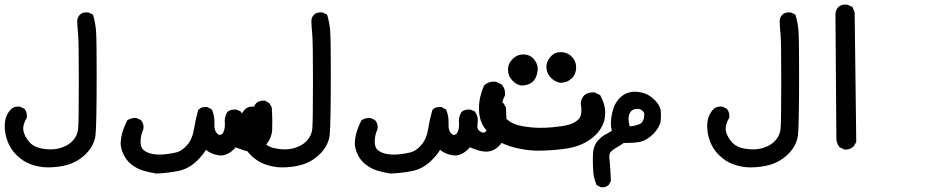

<svg xmlns="http://www.w3.org/2000/svg" viewBox="-29 -460 4049 820"><path d="M-8.8 79.1Q-8.8 34.2 17.6 6.8Q29.3 -4.9 47.9 -4.9Q55.7 -4.9 57.6 -3.9L74.2 3.9L76.2 5.9Q85.9 17.6 85.9 36.1Q85.9 38.1 85.9 42Q70.3 68.4 70.3 86.9Q70.3 90.8 70.3 93.8Q75.2 125 100.6 151.4Q120.1 169.9 152.3 174.8Q168.9 177.7 180.7 177.7Q192.4 177.7 195.3 177.7Q218.8 176.8 240.2 168Q265.6 159.2 283.7 138.7Q301.8 118.2 304.7 89.8Q307.6 61.5 307.6 -110.8Q307.6 -283.2 304.7 -311.5Q301.8 -339.8 300.8 -370.1Q300.8 -385.7 312.5 -397.5Q323.2 -407.2 339.8 -407.2Q346.7 -407.2 349.6 -406.2L368.2 -397.5Q378.9 -361.3 381.3 -325.7Q383.8 -290 383.8 -152.3Q383.8 77.1 378.9 117.2Q374 160.2 338.9 196.3Q304.7 230.5 258.8 244.1Q218.8 254.9 175.8 254.9Q137.7 254.9 98.6 240.2Q68.4 228.5 42 202.6Q15.6 176.8 3.4 143.6Q-8.8 110.4 -8.8 79.1Z M1011.7 54.7 1009.8 79.1Q1009.8 86.9 1011.7 89.8Q1013.7 97.7 1025.4 103.5Q1031.2 106.4 1033.2 106.4Q1035.2 106.4 1037.1 106.4Q1041 106.4 1045.9 101.6Q1052.7 94.7 1054.7 75.2Q1054.7 66.4 1054.7 50.8Q1054.7 35.2 1052.7 7.8Q1055.7 -9.8 1066.4 -20.5Q1078.1 -30.3 1096.7 -30.3Q1098.6 -30.3 1102.5 -30.3L1121.1 -19.5L1131.8 -1Q1133.8 37.1 1133.8 58.1Q1133.8 79.1 1133.3 95.2Q1132.8 111.3 1125 129.9Q1117.2 148.4 1101.6 164.1Q1077.1 187.5 1047.9 187.5Q1030.3 187.5 1010.7 181.2Q991.2 174.8 977.5 168.9L971.7 175.8Q943.4 204.1 913.1 204.1Q908.2 204.1 903.3 203.1Q872.1 198.2 850.6 179.7Q837.9 202.1 810.5 228.5Q775.4 261.7 731 270.5Q686.5 279.3 637.7 281.2Q609.4 276.4 582.5 268.6Q555.7 260.7 532.2 242.2Q507.8 222.7 496.1 194.3Q486.3 171.9 486.3 150.4Q486.3 144.5 487.3 138.7Q490.2 113.3 497.6 93.3Q504.9 73.2 514.6 53.7Q530.3 43.9 545.9 43.9Q552.7 43.9 555.7 44.9L572.3 52.7Q584 65.4 584 82Q584 88.9 583 91.8Q571.3 119.1 571.3 143.6Q571.3 169.9 584 180.7Q607.4 200.2 652.3 200.2Q682.6 200.2 721.7 191.4Q748 185.5 770.5 159.2Q793 132.8 799.3 92.3Q805.7 51.8 817.4 9.8Q826.2 1 834 -1Q841.8 -2.9 846.7 -2.9Q851.6 -2.9 856.4 -2.9L876 7.8Q886.7 32.2 886.7 59.6V76.2Q886.7 98.6 898.4 110.4Q904.3 116.2 909.2 116.2Q915 116.2 920.9 111.3Q924.8 106.4 928.2 96.7Q931.6 86.9 931.6 71.3L930.7 57.6Q930.7 36.1 942.4 17.6Q955.1 7.8 972.7 7.8Q979.5 7.8 982.4 8.8L1000 16.6L1001 19.5Q1011.7 35.2 1011.7 54.7Z M991.2 79.1Q991.2 34.2 1017.6 6.8Q1029.3 -4.9 1047.9 -4.9Q1055.7 -4.9 1057.6 -3.9L1074.2 3.9L1076.2 5.9Q1085.9 17.6 1085.9 36.1Q1085.9 38.1 1085.9 42Q1070.3 68.4 1070.3 86.9Q1070.3 90.8 1070.3 93.8Q1075.2 125 1100.6 151.4Q1120.1 169.9 1152.3 174.8Q1168.9 177.7 1180.7 177.7Q1192.4 177.7 1195.3 177.7Q1218.8 176.8 1240.2 168Q1265.6 159.2 1283.7 138.7Q1301.8 118.2 1304.7 89.8Q1307.6 61.5 1307.6 -110.8Q1307.6 -283.2 1304.7 -311.5Q1301.8 -339.8 1300.8 -370.1Q1300.8 -385.7 1312.5 -397.5Q1323.2 -407.2 1339.8 -407.2Q1346.7 -407.2 1349.6 -406.2L1368.2 -397.5Q1378.9 -361.3 1381.3 -325.7Q1383.8 -290 1383.8 -152.3Q1383.8 77.1 1378.9 117.2Q1374 160.2 1338.9 196.3Q1304.7 230.5 1258.8 244.1Q1218.8 254.9 1175.8 254.9Q1137.7 254.9 1098.6 240.2Q1068.4 228.5 1042 202.6Q1015.6 176.8 1003.4 143.6Q991.2 110.4 991.2 79.1Z M2011.7 54.7 2009.8 79.1Q2009.8 86.9 2011.7 89.8Q2013.7 97.7 2025.4 103.5Q2031.2 106.4 2033.2 106.4Q2035.2 106.4 2037.1 106.4Q2041 106.4 2045.9 101.6Q2052.7 94.7 2054.7 75.2Q2054.7 66.4 2054.7 50.8Q2054.7 35.2 2052.7 7.8Q2055.7 -9.8 2066.4 -20.5Q2078.1 -30.3 2096.7 -30.3Q2098.6 -30.3 2102.5 -30.3L2121.1 -19.5L2131.8 -1Q2133.8 37.1 2133.8 58.1Q2133.8 79.1 2133.3 95.2Q2132.8 111.3 2125 129.9Q2117.2 148.4 2101.6 164.1Q2077.1 187.5 2047.9 187.5Q2030.3 187.5 2010.7 181.2Q1991.2 174.8 1977.5 168.9L1971.7 175.8Q1943.4 204.1 1913.1 204.1Q1908.2 204.1 1903.3 203.1Q1872.1 198.2 1850.6 179.7Q1837.9 202.1 1810.5 228.5Q1775.4 261.7 1731 270.5Q1686.5 279.3 1637.7 281.2Q1609.4 276.4 1582.5 268.6Q1555.7 260.7 1532.2 242.2Q1507.8 222.7 1496.1 194.3Q1486.3 171.9 1486.3 150.4Q1486.3 144.5 1487.3 138.7Q1490.2 113.3 1497.6 93.3Q1504.9 73.2 1514.6 53.7Q1530.3 43.9 1545.9 43.9Q1552.7 43.9 1555.7 44.9L1572.3 52.7Q1584 65.4 1584 82Q1584 88.9 1583 91.8Q1571.3 119.1 1571.3 143.6Q1571.3 169.9 1584 180.7Q1607.4 200.2 1652.3 200.2Q1682.6 200.2 1721.7 191.4Q1748 185.5 1770.5 159.2Q1793 132.8 1799.3 92.3Q1805.7 51.8 1817.4 9.8Q1826.2 1 1834 -1Q1841.8 -2.9 1846.7 -2.9Q1851.6 -2.9 1856.4 -2.9L1876 7.8Q1886.7 32.2 1886.7 59.6V76.2Q1886.7 98.6 1898.4 110.4Q1904.3 116.2 1909.2 116.2Q1915 116.2 1920.9 111.3Q1924.8 106.4 1928.2 96.7Q1931.6 86.9 1931.6 71.3L1930.7 57.6Q1930.7 36.1 1942.4 17.6Q1955.1 7.8 1972.7 7.8Q1979.5 7.8 1982.4 8.8L2000 16.6L2001 19.5Q2011.7 35.2 2011.7 54.7Z M2016.6 2Q2016.6 -44.9 2038.1 -94.7L2039.1 -95.7Q2056.6 -111.3 2079.1 -111.3Q2089.8 -111.3 2092.8 -109.4L2114.3 -98.6Q2127.9 -83 2127.9 -61.5Q2127.9 -58.6 2127.9 -52.7Q2114.3 -28.3 2114.3 -4.9Q2114.3 32.2 2139.6 52.7Q2161.1 71.3 2201.2 78.6Q2241.2 85.9 2278.3 85.9Q2327.1 85.9 2380.9 77.1Q2420.9 70.3 2441.4 49.8Q2454.1 37.1 2454.1 10.7Q2454.1 -1 2451.2 -18.6Q2453.1 -38.1 2465.8 -52.7Q2480.5 -65.4 2502 -65.4Q2504.9 -65.4 2510.7 -65.4L2534.2 -53.7Q2555.7 -15.6 2555.7 21.5Q2555.7 83 2502.9 127Q2459 163.1 2394.5 173.8Q2331.1 183.6 2262.7 183.6Q2204.1 181.6 2150.4 165Q2095.7 147.5 2064.5 115.2Q2033.2 83 2024.4 55.7Q2016.6 32.2 2016.6 2ZM2162.1 -210Q2180.7 -227.5 2205.1 -227.5Q2238.3 -227.5 2255.9 -201.2Q2267.6 -184.6 2267.6 -165Q2267.6 -158.2 2265.6 -150.4Q2258.8 -109.4 2223.6 -98.6Q2211.9 -94.7 2200.2 -94.7Q2179.7 -95.7 2160.2 -115.2Q2140.6 -134.8 2140.6 -162.1Q2140.6 -189.5 2162.1 -210ZM2326.2 -221.7Q2341.8 -237.3 2364.3 -237.3Q2399.4 -237.3 2418.9 -210.9Q2431.6 -194.3 2431.6 -172.9Q2431.6 -132.8 2397.5 -114.3Q2381.8 -106.4 2363.3 -106.4H2362.3Q2338.9 -111.3 2321.8 -129.9Q2304.7 -148.4 2304.7 -174.8Q2304.7 -201.2 2326.2 -221.7Z M2507.8 295.9Q2502.9 269.5 2502.9 219.7Q2502.9 190.4 2505.9 177.7Q2511.7 154.3 2524.4 140.6Q2543 121.1 2557.6 113.8Q2572.3 106.4 2584 98.6Q2580.1 81.1 2580.1 69.3Q2580.1 36.1 2590.8 2.9Q2599.6 -23.4 2618.2 -42Q2636.7 -60.5 2659.2 -65.4Q2669.9 -68.4 2682.6 -68.4Q2695.3 -68.4 2708 -65.4Q2739.3 -60.5 2767.6 -32.2Q2790 -9.8 2793 12.7Q2793.9 22.5 2793.9 34.2Q2793.9 45.9 2792 59.6Q2787.1 85.9 2760.3 112.8Q2733.4 139.6 2702.1 146.5Q2678.7 150.4 2650.4 150.4Q2643.6 150.4 2634.8 150.4Q2619.1 162.1 2604.5 169.9Q2586.9 179.7 2578.1 190.4Q2573.2 196.3 2573.2 210.9Q2573.2 216.8 2575.2 234.4Q2577.1 252 2580.1 312.5L2571.3 329.1Q2560.5 339.8 2544.9 339.8Q2538.1 339.8 2536.1 338.9L2518.6 330.1Q2511.7 311.5 2507.8 295.9ZM2722.7 28.3Q2722.7 18.6 2711.9 10.7Q2704.1 4.9 2693.4 4.9Q2666 4.9 2658.2 29.3Q2655.3 36.1 2655.3 48.3Q2655.3 60.5 2660.2 80.1Q2705.1 75.2 2714.8 59.6Q2718.8 53.7 2720.7 44.9Q2722.7 34.2 2722.7 28.3Z M2991.2 79.1Q2991.2 34.2 3017.6 6.8Q3029.3 -4.9 3047.9 -4.9Q3055.7 -4.9 3057.6 -3.9L3074.2 3.9L3076.2 5.9Q3085.9 17.6 3085.9 36.1Q3085.9 38.1 3085.9 42Q3070.3 68.4 3070.3 86.9Q3070.3 90.8 3070.3 93.8Q3075.2 125 3100.6 151.4Q3120.1 169.9 3152.3 174.8Q3168.9 177.7 3180.7 177.7Q3192.4 177.7 3195.3 177.7Q3218.8 176.8 3240.2 168Q3265.6 159.2 3283.7 138.7Q3301.8 118.2 3304.7 89.8Q3307.6 61.5 3307.6 -110.8Q3307.6 -283.2 3304.7 -311.5Q3301.8 -339.8 3300.8 -370.1Q3300.8 -385.7 3312.5 -397.5Q3323.2 -407.2 3339.8 -407.2Q3346.7 -407.2 3349.6 -406.2L3368.2 -397.5Q3378.9 -361.3 3381.3 -325.7Q3383.8 -290 3383.8 -152.3Q3383.8 77.1 3378.9 117.2Q3374 160.2 3338.9 196.3Q3304.7 230.5 3258.8 244.1Q3218.8 254.9 3175.8 254.9Q3137.7 254.9 3098.6 240.2Q3068.4 228.5 3042 202.6Q3015.6 176.8 3003.4 143.6Q2991.2 110.4 2991.2 79.1Z M3581.1 -440.4Q3588.9 -440.4 3590.8 -439.5L3611.3 -430.7L3621.1 -408.2L3627.9 146.5L3617.2 165Q3602.5 178.7 3584 178.7Q3577.1 178.7 3575.2 177.7L3556.6 168.9Q3543 151.4 3543 131.8L3539.1 -400.4Q3540 -416 3550.8 -429.7Q3563.5 -440.4 3581.1 -440.4Z"/></svg>

Font: JasonHandwriting2
Style: SemiBold
Weight: 600
Version: Version 1.04.7